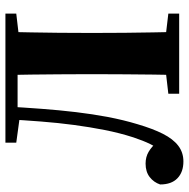

<svg xmlns="http://www.w3.org/2000/svg" viewBox="-14 -684 713 726"><g transform="rotate(-90 343.0 -320.5)"><path d="M9 -72Q17 -96 37 -111.5Q57 -127 88 -127Q113 -127 132.5 -115.5Q152 -104 171 -82V-72H146V-82Q154 -94 161 -108Q168 -122 174.5 -138.5Q181 -155 187 -173Q204 -226 215 -282Q226 -338 234 -398Q242 -458 247 -522.5Q252 -587 256 -657H304Q300 -587 295 -520Q290 -453 282.5 -390Q275 -327 264 -269Q253 -211 237 -158Q220 -100 200.5 -61.5Q181 -23 155.5 -3.5Q130 16 96 16Q56 16 32.5 -6.5Q9 -29 9 -72ZM422 0Q424 -46 424.5 -98Q425 -150 425.5 -204Q426 -258 426 -311V-350Q426 -402 425.5 -455Q425 -508 424.5 -559.5Q424 -611 422 -657H586Q585 -611 584 -559.5Q583 -508 582.5 -455Q582 -402 582 -350V-310Q582 -259 582.5 -205Q583 -151 584 -99Q585 -47 586 0ZM352 0V-41L482 -56H528L655 -41V0ZM167 -616V-657H285L284 -601H277ZM490 -601 488 -657H655V-616L527 -601ZM281 -611V-657H491V-611Z"/></g></svg>

Font: Source Serif 4 36pt
Style: Bold
Weight: 700
Designer: Frank Grießhammer
Foundry: Adobe Systems Incorporated
Version: Version 4.004;hotconv 1.0.116;makeotfexe 2.5.65601